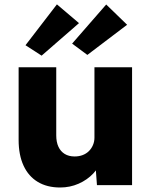

<svg xmlns="http://www.w3.org/2000/svg" viewBox="-20 -835 688 866"><path d="M251.3 10.7Q192 10.7 150.2 -14.7Q108.3 -40 86.2 -88Q64 -136 64 -203.7V-531.7H233.7V-224.3Q233.7 -194.3 243.5 -173.2Q253.3 -152 271.8 -140.7Q290.3 -129.3 316.7 -129.3Q336.3 -129.3 352.7 -135.5Q369 -141.7 380.8 -153.3Q392.7 -165 399.3 -180.7Q406 -196.3 406 -214.3V-531.7H575.7V0H417.3L409.3 -108.7L440.7 -120.7Q429.3 -83 401.5 -53.3Q373.7 -23.7 334.7 -6.5Q295.7 10.7 251.3 10.7ZM374 -587.3 305.3 -638.3 459 -814.7 553.3 -723.3ZM167.7 -584 95 -631 236.7 -815.3 336.3 -730.7Z"/></svg>

Font: Lexend Medium
Style: Regular
Weight: 500
Designer: Bonnie Shaver-Troup, Thomas Jockin
Foundry: Lexend
Version: Version 1.005